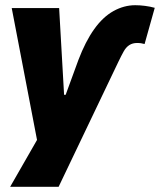

<svg xmlns="http://www.w3.org/2000/svg" viewBox="-20 -537 614 737"><path d="M281 -307Q308 -378 341.5 -425Q375 -472 415.5 -494.5Q456 -517 499 -517Q517 -517 536.5 -514.5Q556 -512 574 -507L535 -368Q528 -370 521.5 -371Q515 -372 506 -372Q489 -372 476.5 -364Q464 -356 455 -340Q446 -324 434 -299L205 180H19L140 -31L129 36L25 -506H207L226 -173H232Z"/></svg>

Font: Nunito Sans 7pt Condensed Black
Style: Italic
Weight: 900
Width: 3
Italic angle: -9°
Designer: Vernon Adams
Foundry: Vernon Adams
Version: Version 3.101;gftools[0.9.27]